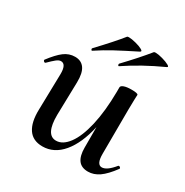

<svg xmlns="http://www.w3.org/2000/svg" viewBox="-148 -702 804 833"><g transform="rotate(30 254.0 -286.0)"><path d="M505 -80Q509 -80 512 -76.5Q515 -73 513 -70Q482 -28 455.5 -9.5Q429 9 400 9Q367 9 351.5 -12Q336 -33 336 -74V-177Q316 -87 274 -37Q232 13 174 13Q126 13 103 -21Q80 -55 82 -119L86 -297Q87 -348 60 -348Q50 -348 37.5 -338Q25 -328 6 -309Q4 -307 3 -307Q-1 -307 -4 -310.5Q-7 -314 -6 -317Q25 -358 49.5 -376.5Q74 -395 104 -395Q135 -395 151 -372.5Q167 -350 166 -303L162 -138Q161 -38 213 -38Q246 -38 274 -75.5Q302 -113 318.5 -184.5Q335 -256 336 -354V-376Q336 -384 349.5 -389Q363 -394 387 -394Q418 -394 420 -387L419 -363L418 -312L417 -89Q417 -37 443 -37Q468 -37 502 -79Q503 -80 505 -80ZM153 -454Q150 -454 148.5 -458.5Q147 -463 150 -465Q220 -539 255 -583Q256 -585 264 -585Q277 -585 298.5 -579.5Q320 -574 332.5 -567Q345 -560 336 -555Q274 -524 234 -502.5Q194 -481 155 -455ZM287 -454Q284 -454 283 -458.5Q282 -463 284 -465Q347 -531 389 -583Q391 -585 398 -585Q411 -585 432.5 -579Q454 -573 466.5 -566Q479 -559 470 -555Q369 -509 289 -455Z"/></g></svg>

Font: Cormorant Upright SemiBold
Style: Regular
Weight: 600
Designer: Christian Thalmann (Catharsis Fonts)
Foundry: Catharsis Fonts
Version: Version 3.302